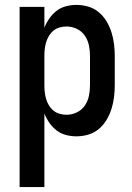

<svg xmlns="http://www.w3.org/2000/svg" viewBox="-20 -548 540 783"><path d="M60 215V-520H161V-435Q169 -455 181.5 -473Q194 -491 211 -504Q228 -517 249 -522.5Q270 -528 292 -528Q316 -528 340 -521Q364 -514 383 -498Q402 -482 414.5 -461Q427 -440 434.5 -416.5Q442 -393 445 -368.5Q448 -344 448 -320V-200Q448 -176 445 -151.5Q442 -127 434.5 -103.5Q427 -80 414.5 -59Q402 -38 383 -22Q364 -6 340 1Q316 8 292 8Q270 8 249 2.5Q228 -3 211 -16Q194 -29 181.5 -47Q169 -65 161 -85V215ZM251 -80Q273 -80 293 -89.5Q313 -99 325.5 -117Q338 -135 342.5 -156.5Q347 -178 347 -200V-320Q347 -342 342.5 -363.5Q338 -385 325.5 -403Q313 -421 293 -430.5Q273 -440 251 -440Q237 -440 223 -436Q209 -432 198 -423Q187 -414 179.5 -401.5Q172 -389 168 -375.5Q164 -362 162.5 -348Q161 -334 161 -320V-200Q161 -186 162.5 -172Q164 -158 168 -144.5Q172 -131 179.5 -118.5Q187 -106 198 -97Q209 -88 223 -84Q237 -80 251 -80Z"/></svg>

Font: Zed Mono Semibold
Style: Regular
Weight: 600
Monospace: yes
Designer: Belleve Invis
Foundry: Belleve Invis
Version: Version 1.0.0; ttfautohint (v1.8.4)